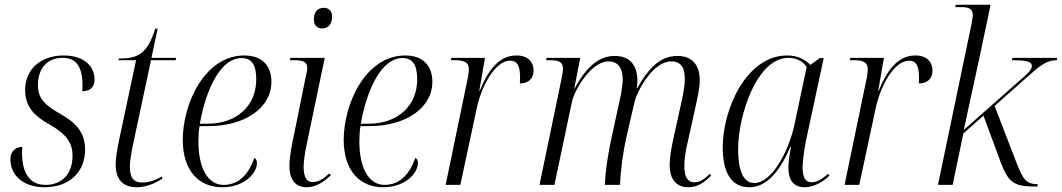

<svg xmlns="http://www.w3.org/2000/svg" viewBox="-20 -780 4480 810"><path d="M167 10C277 10 339 -58 339 -149C339 -223 298 -264 232 -301C171 -336 140 -363 140 -421C140 -491 179 -536 244 -536C306 -536 327 -492 328 -425C328 -416 328 -406 327 -395C358 -395 379 -411 379 -444C379 -495 341 -546 248 -546C153 -546 86 -488 86 -401C86 -327 127 -289 194 -252C259 -214 286 -178 286 -123C286 -47 242 0 172 0C104 0 74 -52 73 -131C73 -140 73 -150 74 -160C51 -160 24 -147 24 -106C24 -45 74 10 167 10Z M557 10C593 10 631 -4 666 -27L662 -35C636 -20 609 -10 580 -10C543 -10 528 -31 528 -77C528 -96 531 -122 543 -179L617 -526H721L723 -536H619L645 -659H635C601 -551 561 -533 481 -533L480 -526H554L483 -192C472 -139 468 -110 468 -86C468 -27 495 10 557 10Z M917 10C1012 10 1064 -50 1064 -92C1064 -105 1059 -111 1053 -114C1031 -50 991 0 923 0C858 0 817 -69 817 -184C817 -205 819 -236 822 -248H861C1010 -248 1125 -323 1125 -435C1125 -505 1083 -546 1011 -546C842 -546 751 -340 751 -190C751 -57 822 10 917 10ZM856 -258H823C850 -408 912 -535 999 -535C1041 -535 1061 -508 1061 -445C1061 -333 978 -258 856 -258Z M1340 -660C1361 -660 1381 -674 1381 -709C1381 -736 1366 -747 1345 -747C1321 -747 1304 -730 1304 -698C1304 -672 1319 -660 1340 -660ZM1273 10C1314 10 1348 -14 1376 -41L1369 -48C1345 -26 1324 -12 1299 -12C1273 -12 1261 -33 1261 -77C1261 -97 1266 -133 1272 -162L1350 -536H1205L1203 -526H1218C1260 -526 1276 -519 1276 -494C1276 -486 1275 -477 1272 -467L1219 -205C1210 -165 1201 -116 1201 -80C1201 -26 1224 10 1273 10Z M1596 10C1691 10 1743 -50 1743 -92C1743 -105 1738 -111 1732 -114C1710 -50 1670 0 1602 0C1537 0 1496 -69 1496 -184C1496 -205 1498 -236 1501 -248H1540C1689 -248 1804 -323 1804 -435C1804 -505 1762 -546 1690 -546C1521 -546 1430 -340 1430 -190C1430 -57 1501 10 1596 10ZM1535 -258H1502C1529 -408 1591 -535 1678 -535C1720 -535 1740 -508 1740 -445C1740 -333 1657 -258 1535 -258Z M1951 -439 1860 0H1922L1991 -322C2009 -411 2067 -524 2132 -524C2160 -524 2174 -505 2174 -455C2174 -447 2174 -438 2173 -428C2209 -428 2231 -448 2231 -482C2231 -516 2210 -546 2159 -546C2085 -546 2040 -485 2004 -397H2002L2026 -536H1884L1882 -526H1896C1934 -526 1958 -520 1958 -488C1958 -478 1956 -460 1951 -439Z M2883 10C2924 10 2952 -11 2980 -39L2975 -47C2951 -24 2934 -11 2909 -11C2877 -11 2867 -41 2867 -80C2867 -103 2871 -132 2876 -157L2914 -328C2921 -362 2932 -406 2932 -442C2932 -499 2906 -544 2838 -544C2772 -544 2723 -504 2668 -408H2666C2668 -418 2669 -429 2669 -439C2669 -497 2644 -544 2574 -544C2511 -544 2458 -505 2405 -408H2403L2428 -536H2286L2284 -526H2297C2337 -526 2355 -520 2355 -489C2355 -481 2353 -465 2349 -448L2256 0H2319L2393 -351C2402 -396 2472 -521 2547 -521C2595 -521 2607 -482 2607 -446C2607 -409 2596 -364 2587 -323L2562 -209C2547 -143 2533 -55 2532 0H2596C2597 -55 2609 -142 2622 -199L2659 -358C2671 -398 2734 -521 2812 -521C2861 -521 2869 -482 2869 -447C2869 -409 2857 -359 2849 -323L2821 -196C2812 -154 2805 -115 2805 -83C2805 -30 2829 10 2883 10Z M3141 10C3204 10 3263 -40 3314 -160H3317C3311 -128 3306 -97 3306 -71C3306 -20 3329 10 3374 10C3415 10 3454 -14 3479 -39L3474 -47C3447 -24 3427 -11 3403 -11C3377 -11 3366 -33 3366 -74C3366 -105 3376 -171 3384 -204L3455 -535H3438L3399 -506C3377 -528 3347 -546 3301 -546C3128 -546 3029 -318 3029 -159C3029 -54 3064 10 3141 10ZM3163 -8C3122 -8 3094 -46 3094 -152C3094 -293 3173 -536 3306 -536C3337 -536 3368 -523 3383 -497L3332 -256C3308 -142 3236 -8 3163 -8Z M3634 -439 3543 0H3605L3674 -322C3692 -411 3750 -524 3815 -524C3843 -524 3857 -505 3857 -455C3857 -447 3857 -438 3856 -428C3892 -428 3914 -448 3914 -482C3914 -516 3893 -546 3842 -546C3768 -546 3723 -485 3687 -397H3685L3709 -536H3567L3565 -526H3579C3617 -526 3641 -520 3641 -488C3641 -478 3639 -460 3634 -439Z M4342 7H4356L4358 -3C4307 -3 4296 -27 4272 -84L4176 -333L4318 -459C4367 -503 4396 -526 4438 -526L4440 -536H4251L4249 -526C4311 -526 4333 -520 4333 -502C4333 -487 4320 -473 4287 -445L4046 -232C4066 -323 4097 -467 4117 -560L4159 -760H4012L4010 -750H4036C4066 -750 4084 -743 4084 -717C4084 -708 4081 -691 4078 -676L3937 0H3999L4044 -217L4129 -292L4203 -92C4235 -8 4261 6 4342 7Z"/></svg>

Font: Noto Serif Display SemiCondensed Light
Style: Italic
Weight: 300
Width: 4
Italic angle: -12°
Designer: Monotype Design Team
Foundry: Monotype Imaging Inc.
Version: Version 2.009